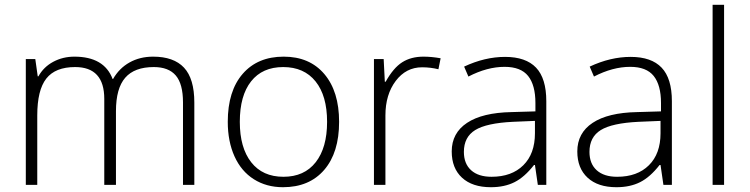

<svg xmlns="http://www.w3.org/2000/svg" viewBox="-20 -780 3164 810"><path d="M752 0V-348.1Q752 -425.8 721.7 -461.4Q691.4 -497.1 628.9 -497.1Q547.4 -497.1 508.3 -452.1Q469.2 -407.2 469.2 -311V0H419.9V-362.8Q419.9 -497.1 296.9 -497.1Q213.4 -497.1 175.3 -448.5Q137.2 -399.9 137.2 -293V0H88.9V-530.8H128.9L139.2 -458H142.1Q164.1 -497.6 204.6 -519.3Q245.1 -541 293.9 -541Q419.4 -541 455.1 -446.8H457Q482.9 -492.2 526.6 -516.6Q570.3 -541 626 -541Q712.9 -541 756.3 -494.6Q799.8 -448.2 799.8 -347.2V0Z M1410.6 -266.1Q1410.6 -136.2 1347.7 -63.2Q1284.7 9.8 1173.8 9.8Q1104 9.8 1050.8 -23.9Q997.6 -57.6 969.2 -120.6Q940.9 -183.6 940.9 -266.1Q940.9 -396 1003.9 -468.5Q1066.9 -541 1176.8 -541Q1286.1 -541 1348.4 -467.5Q1410.6 -394 1410.6 -266.1ZM991.7 -266.1Q991.7 -156.7 1039.8 -95.5Q1087.9 -34.2 1175.8 -34.2Q1263.7 -34.2 1311.8 -95.5Q1359.9 -156.7 1359.9 -266.1Q1359.9 -376 1311.3 -436.5Q1262.7 -497.1 1174.8 -497.1Q1086.9 -497.1 1039.3 -436.8Q991.7 -376.5 991.7 -266.1Z M1766.6 -541Q1800.3 -541 1838.9 -534.2L1829.6 -487.8Q1796.4 -496.1 1760.7 -496.1Q1692.9 -496.1 1649.4 -438.5Q1606 -380.9 1606 -293V0H1557.6V-530.8H1598.6L1603.5 -435.1H1606.9Q1639.6 -493.7 1676.8 -517.3Q1713.9 -541 1766.6 -541Z M2249 0 2236.8 -84H2232.9Q2192.9 -32.7 2150.6 -11.5Q2108.4 9.8 2050.8 9.8Q1972.7 9.8 1929.2 -30.3Q1885.7 -70.3 1885.7 -141.1Q1885.7 -218.8 1950.4 -261.7Q2015.1 -304.7 2137.7 -307.1L2238.8 -310.1V-345.2Q2238.8 -420.9 2208 -459.5Q2177.2 -498 2108.9 -498Q2035.2 -498 1956.1 -457L1938 -499Q2025.4 -540 2110.8 -540Q2198.2 -540 2241.5 -494.6Q2284.7 -449.2 2284.7 -353V0ZM2053.7 -34.2Q2138.7 -34.2 2187.7 -82.8Q2236.8 -131.3 2236.8 -217.8V-270L2144 -266.1Q2032.2 -260.7 1984.6 -231.2Q1937 -201.7 1937 -139.2Q1937 -89.4 1967.5 -61.8Q1998 -34.2 2053.7 -34.2Z M2778.8 0 2766.6 -84H2762.7Q2722.7 -32.7 2680.4 -11.5Q2638.2 9.8 2580.6 9.8Q2502.4 9.8 2459 -30.3Q2415.5 -70.3 2415.5 -141.1Q2415.5 -218.8 2480.2 -261.7Q2544.9 -304.7 2667.5 -307.1L2768.6 -310.1V-345.2Q2768.6 -420.9 2737.8 -459.5Q2707 -498 2638.7 -498Q2564.9 -498 2485.8 -457L2467.8 -499Q2555.2 -540 2640.6 -540Q2728 -540 2771.2 -494.6Q2814.5 -449.2 2814.5 -353V0ZM2583.5 -34.2Q2668.5 -34.2 2717.5 -82.8Q2766.6 -131.3 2766.6 -217.8V-270L2673.8 -266.1Q2562 -260.7 2514.4 -231.2Q2466.8 -201.7 2466.8 -139.2Q2466.8 -89.4 2497.3 -61.8Q2527.8 -34.2 2583.5 -34.2Z M3034.7 0H2986.3V-759.8H3034.7Z"/></svg>

Font: TypoPRO Open Sans
Style: Regular
Weight: 300
Foundry: Ascender Corporation
Version: Version 1.10